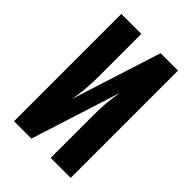

<svg xmlns="http://www.w3.org/2000/svg" viewBox="-215 -832 930 930"><g transform="rotate(45 250.0 -367.5)"><path d="M56 0V-735H193V-441Q193 -399 189.5 -357Q186 -315 178 -274L325 -735H444V0H307V-294Q307 -336 310.5 -378Q314 -420 322 -461L175 0Z"/></g></svg>

Font: Iosevka Curly Heavy
Style: Regular
Weight: 900
Monospace: yes
Designer: Belleve Invis
Foundry: Belleve Invis
Version: Version 22.1.2; ttfautohint (v1.8.4)